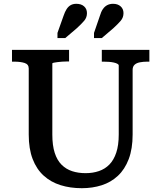

<svg xmlns="http://www.w3.org/2000/svg" viewBox="-20 -972 848 1009"><path d="M255 -265Q255 -208 267.5 -169Q280 -130 303.5 -106.5Q327 -83 359 -72.5Q391 -62 430 -62Q468 -62 500 -73Q532 -84 555 -107.5Q578 -131 591 -170Q604 -209 604 -265V-628Q604 -633 596.5 -637Q589 -641 577.5 -643.5Q566 -646 552 -647Q538 -648 524 -648H515V-710H765V-648H754Q733 -648 715 -644.5Q697 -641 687 -631.5Q677 -622 677 -605V-265Q677 -190 656.5 -136Q636 -82 599.5 -48Q563 -14 514.5 1.5Q466 17 410 17Q349 17 298 1Q247 -15 209.5 -49Q172 -83 151.5 -136.5Q131 -190 131 -265V-612Q131 -634 109.5 -641Q88 -648 54 -648H43V-710H343V-649H334Q321 -649 307 -648Q293 -647 281.5 -645.5Q270 -644 262.5 -642.5Q255 -641 255 -638ZM314 -889Q321 -910 330 -924Q339 -938 351.5 -945Q364 -952 381 -952Q407 -952 422 -938.5Q437 -925 437 -903Q437 -880 422.5 -863Q408 -846 384 -824L323 -772H282V-799ZM505 -889Q511 -910 520.5 -924Q530 -938 543.5 -945Q557 -952 574 -952Q599 -952 614 -938.5Q629 -925 629 -903Q629 -880 614.5 -863Q600 -846 576 -824L515 -772H474V-799Z"/></svg>

Font: Roboto Serif 20pt Medium
Style: Regular
Weight: 500
Version: Version 1.008